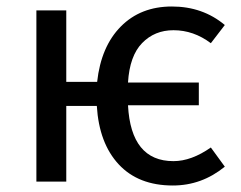

<svg xmlns="http://www.w3.org/2000/svg" viewBox="-20 -559 742 591"><path d="M512 12Q406 12 345.5 -53Q285 -118 278 -233H184V0H92V-527H184V-307H279Q291 -416 352 -477.5Q413 -539 509 -539Q604 -539 672 -482L629 -426Q576 -466 514 -466Q456 -466 417.5 -426.5Q379 -387 374 -305H592V-235H374Q383 -63 514 -63Q569 -63 629 -105L672 -46Q601 12 512 12Z"/></svg>

Font: Trujillo
Style: Regular
Weight: 400
Designer: Fira Sans original fonts by bBox Type GmbH, Carrois Corporate GbR, & Edenspiekermann AG / Changes by Cristiano Sobral
Foundry: Fira Sans original fonts by bBox Type GmbH, Carrois Corporate GbR, & Edenspiekermann AG / Changes by Cristiano Sobral
Version: Version 4.301;October 17, 2021;FontCreator 14.0.0.2814 64-bi